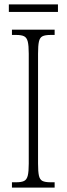

<svg xmlns="http://www.w3.org/2000/svg" viewBox="-20 -848 302 868"><path d="M34 0V-24H54Q77 -24 89 -30Q101 -36 105.5 -54Q110 -72 110 -108V-605Q110 -642 105.5 -660Q101 -678 89 -684Q77 -690 54 -690H34V-714H227V-690H208Q184 -690 172 -684Q160 -678 156 -660Q152 -642 152 -605V-109Q152 -72 156 -54Q160 -36 172 -30Q184 -24 208 -24H227V0ZM20 -794V-828H242V-794Z"/></svg>

Font: Noto Serif Ethiopic ExtraCondensed ExtraLight
Style: Regular
Weight: 200
Width: 2
Designer: Monotype Design Team
Foundry: Monotype Imaging Inc.
Version: Version 2.102; ttfautohint (v1.8.4.7-5d5b)